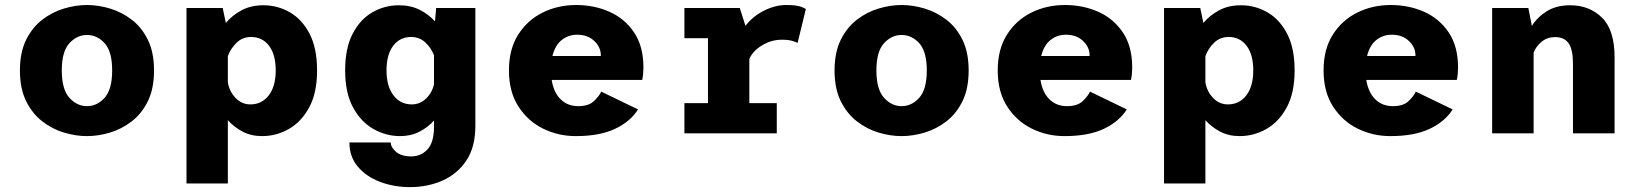

<svg xmlns="http://www.w3.org/2000/svg" viewBox="-20 -532 6540 766"><path d="M327 11Q282.5 11 235.5 -3Q188.5 -17 148.8 -47.8Q109 -78.5 84.2 -128.5Q59.5 -178.5 59.5 -251Q59.5 -323 84.2 -373Q109 -423 148.8 -453.5Q188.5 -484 235.5 -498Q282.5 -512 327 -512Q372 -512 418.8 -498Q465.5 -484 505.5 -453.5Q545.5 -423 570 -373Q594.5 -323 594.5 -251Q594.5 -178.5 570 -128.5Q545.5 -78.5 505.5 -47.8Q465.5 -17 418.8 -3Q372 11 327 11ZM327 -108.5Q367.5 -108.5 397.5 -142Q427.5 -175.5 427.5 -251Q427.5 -326.5 397.5 -359.5Q367.5 -392.5 327 -392.5Q287 -392.5 256.8 -359.5Q226.5 -326.5 226.5 -251Q226.5 -175.5 256.8 -142Q287 -108.5 327 -108.5Z M724 200V-500H868.5L881 -440.5Q906 -470.5 943.5 -490.8Q981 -511 1030.5 -511Q1087.5 -511 1136.2 -483Q1185 -455 1215 -397.5Q1245 -340 1245 -251Q1245 -162 1213.8 -104Q1182.5 -46 1132.5 -17.5Q1082.5 11 1025.5 11Q982 11 947.8 -7Q913.5 -25 889 -52.5V200ZM982 -384.5Q947.5 -384.5 923.8 -361.5Q900 -338.5 889 -308V-203.5Q895 -167 919.8 -141.2Q944.5 -115.5 979 -115.5Q1024.5 -115.5 1052.2 -151.5Q1080 -187.5 1080 -251Q1080 -314.5 1053.2 -349.5Q1026.5 -384.5 982 -384.5Z M1576.5 11Q1519.5 11 1469.5 -17.5Q1419.5 -46 1388.2 -104Q1357 -162 1357 -251Q1357 -340 1387 -397.5Q1417 -455 1465.8 -483Q1514.5 -511 1571.5 -511Q1618.5 -511 1654.5 -492.8Q1690.5 -474.5 1715.5 -446.5L1720 -500H1876.5V-29Q1876.5 54 1841 107.8Q1805.5 161.5 1746.2 188Q1687 214.5 1616 214.5Q1551.5 214.5 1496.2 193.5Q1441 172.5 1407.5 132.8Q1374 93 1374 36.5H1539Q1539 56 1560.2 74Q1581.5 92 1620.5 92Q1659.5 92 1685.5 64Q1711.5 36 1711.5 -26.5V-51Q1687 -24 1653.2 -6.5Q1619.5 11 1576.5 11ZM1522 -251Q1522 -187.5 1549.8 -151.5Q1577.5 -115.5 1623 -115.5Q1655.5 -115.5 1679.8 -138.8Q1704 -162 1711.5 -196V-311.5Q1700 -341 1676.8 -362.8Q1653.5 -384.5 1620 -384.5Q1575.5 -384.5 1548.8 -349.5Q1522 -314.5 1522 -251Z M2277 11Q2207 11 2146.2 -19Q2085.5 -49 2048 -107.5Q2010.5 -166 2010.5 -251Q2010.5 -336 2047.5 -394Q2084.5 -452 2145.2 -482Q2206 -512 2278.5 -512Q2351 -512 2412 -484.8Q2473 -457.5 2510 -402.2Q2547 -347 2547 -262.5Q2547 -250.5 2545.8 -236.8Q2544.5 -223 2542 -213H2181Q2189 -163 2216.8 -135.8Q2244.5 -108.5 2287 -108.5Q2329 -108.5 2350.2 -129.2Q2371.5 -150 2378.5 -166.5L2525.5 -95.5Q2495 -47 2433.8 -18Q2372.5 11 2277 11ZM2282 -393.5Q2248.5 -393.5 2221.8 -373Q2195 -352.5 2184 -308.5H2377V-312Q2377 -343.5 2351 -368.5Q2325 -393.5 2282 -393.5Z M2710.5 0V-120.5H2804.5V-379.5H2710.5V-500H2931.5L2954 -429Q2984.5 -468 3029 -490Q3073.5 -512 3117 -512Q3156 -512 3173.5 -505.8Q3191 -499.5 3195 -496L3162 -360.5Q3158 -363.5 3142.2 -368.5Q3126.5 -373.5 3098.5 -373.5Q3057 -373.5 3019.8 -350.8Q2982.5 -328 2969.5 -296.5V-120.5H3079V0Z M3577 11Q3532.5 11 3485.5 -3Q3438.5 -17 3398.8 -47.8Q3359 -78.5 3334.2 -128.5Q3309.5 -178.5 3309.5 -251Q3309.5 -323 3334.2 -373Q3359 -423 3398.8 -453.5Q3438.5 -484 3485.5 -498Q3532.5 -512 3577 -512Q3622 -512 3668.8 -498Q3715.5 -484 3755.5 -453.5Q3795.5 -423 3820 -373Q3844.5 -323 3844.5 -251Q3844.5 -178.5 3820 -128.5Q3795.5 -78.5 3755.5 -47.8Q3715.5 -17 3668.8 -3Q3622 11 3577 11ZM3577 -108.5Q3617.5 -108.5 3647.5 -142Q3677.5 -175.5 3677.5 -251Q3677.5 -326.5 3647.5 -359.5Q3617.5 -392.5 3577 -392.5Q3537 -392.5 3506.8 -359.5Q3476.5 -326.5 3476.5 -251Q3476.5 -175.5 3506.8 -142Q3537 -108.5 3577 -108.5Z M4227 11Q4157 11 4096.2 -19Q4035.5 -49 3998 -107.5Q3960.5 -166 3960.5 -251Q3960.5 -336 3997.5 -394Q4034.5 -452 4095.2 -482Q4156 -512 4228.5 -512Q4301 -512 4362 -484.8Q4423 -457.5 4460 -402.2Q4497 -347 4497 -262.5Q4497 -250.5 4495.8 -236.8Q4494.5 -223 4492 -213H4131Q4139 -163 4166.8 -135.8Q4194.5 -108.5 4237 -108.5Q4279 -108.5 4300.2 -129.2Q4321.5 -150 4328.5 -166.5L4475.5 -95.5Q4445 -47 4383.8 -18Q4322.5 11 4227 11ZM4232 -393.5Q4198.5 -393.5 4171.8 -373Q4145 -352.5 4134 -308.5H4327V-312Q4327 -343.5 4301 -368.5Q4275 -393.5 4232 -393.5Z M4624 200V-500H4768.5L4781 -440.5Q4806 -470.5 4843.5 -490.8Q4881 -511 4930.5 -511Q4987.5 -511 5036.2 -483Q5085 -455 5115 -397.5Q5145 -340 5145 -251Q5145 -162 5113.8 -104Q5082.5 -46 5032.5 -17.5Q4982.5 11 4925.5 11Q4882 11 4847.8 -7Q4813.5 -25 4789 -52.5V200ZM4882 -384.5Q4847.5 -384.5 4823.8 -361.5Q4800 -338.5 4789 -308V-203.5Q4795 -167 4819.8 -141.2Q4844.5 -115.5 4879 -115.5Q4924.5 -115.5 4952.2 -151.5Q4980 -187.5 4980 -251Q4980 -314.5 4953.2 -349.5Q4926.5 -384.5 4882 -384.5Z M5527 11Q5457 11 5396.2 -19Q5335.5 -49 5298 -107.5Q5260.5 -166 5260.5 -251Q5260.5 -336 5297.5 -394Q5334.5 -452 5395.2 -482Q5456 -512 5528.5 -512Q5601 -512 5662 -484.8Q5723 -457.5 5760 -402.2Q5797 -347 5797 -262.5Q5797 -250.5 5795.8 -236.8Q5794.5 -223 5792 -213H5431Q5439 -163 5466.8 -135.8Q5494.5 -108.5 5537 -108.5Q5579 -108.5 5600.2 -129.2Q5621.5 -150 5628.5 -166.5L5775.5 -95.5Q5745 -47 5683.8 -18Q5622.5 11 5527 11ZM5532 -393.5Q5498.5 -393.5 5471.8 -373Q5445 -352.5 5434 -308.5H5627V-312Q5627 -343.5 5601 -368.5Q5575 -393.5 5532 -393.5Z M5933 0V-500H6077.5L6091.5 -428.5Q6113.5 -464 6151.5 -487.5Q6189.5 -511 6244 -511Q6321 -511 6371.2 -461.8Q6421.5 -412.5 6421.5 -303V0H6255.5V-277.5Q6255.5 -334.5 6238.2 -359.2Q6221 -384 6184 -384Q6153 -384 6130.5 -365.5Q6108 -347 6098.5 -322V0Z"/></svg>

Font: Trispace
Style: Bold
Weight: 700
Designer: Tyler Finck
Foundry: Etcetera Type Company
Version: Version 1.210; ttfautohint (v1.8.3)